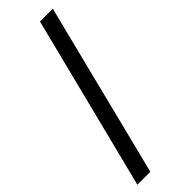

<svg xmlns="http://www.w3.org/2000/svg" viewBox="-321 -826 1029 1029"><g transform="rotate(-45 193.5 -312.0)"><path d="M13.7 181.5 263.1 -806.2H360.2L111.9 181.5Z"/></g></svg>

Font: Noto Sans TC Thin
Style: Regular
Weight: 100
Designer: Ryoko NISHIZUKA 西塚涼子 (kana, bopomofo & ideographs); Paul D. Hunt (Latin, Greek & Cyrillic); Sandoll Communications 산돌커뮤니
Foundry: Adobe
Version: Version 2.004-H2;hotconv 1.0.118;makeotfexe 2.5.65603